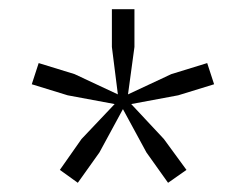

<svg xmlns="http://www.w3.org/2000/svg" viewBox="-20 -850 534 417"><path d="M110 -481 157 -548 229 -624 127 -643 49 -667 64 -713 142 -689 236 -645 223 -748V-830H272V-748L258 -645L352 -689L430 -713L445 -667L367 -643L265 -624L336 -548L385 -481L345 -453L298 -519L247 -613L196 -519L149 -453Z"/></svg>

Font: Plata Sans Light
Style: Regular
Weight: 300
Designer: Pablo Impallari, Andres Torresi, & Cristiano Sobral
Foundry: Pablo Impallari, Andres Torresi, & Cristiano Sobral
Version: Version 1.00;December 28, 2019;FontCreator 12.0.0.2547 64-bi